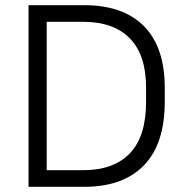

<svg xmlns="http://www.w3.org/2000/svg" viewBox="-20 -720 720 740"><path d="M90 -700H305Q455 -700 535 -619Q615 -538 615 -382V-328Q615 -165 534.5 -82.5Q454 0 305 0H90ZM300 -64Q418 -64 480.5 -129Q543 -194 543 -328V-382Q543 -508 480.5 -572Q418 -636 300 -636H160V-64Z"/></svg>

Font: PT Root UI
Style: Regular
Weight: 400
Designer: Vitaly Kuzmin
Foundry: ParaType Ltd.
Version: Version 2.001G